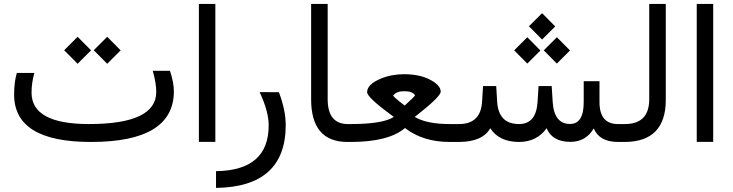

<svg xmlns="http://www.w3.org/2000/svg" viewBox="-20 -712 3677 963"><path d="M138.2 -246.6C138.2 -279.8 142.9 -313 152.3 -346.2H64.5C55.3 -315.9 50.8 -279.6 50.8 -237.3C51.1 -79.1 179.2 0 435.1 0H436.5C713.2 0 851.7 -84.6 852.1 -253.9C852.1 -283.2 845.5 -317.5 832.5 -356.9H746.1C757.8 -315.9 763.7 -280.8 763.7 -251.5C764.3 -143.7 651.7 -89.8 425.8 -89.8C234.7 -89.8 138.8 -142.1 138.2 -246.6ZM450.3 -460.1 517.7 -392.1 585.1 -459.5 517.7 -527.5ZM301.9 -460.1 369.3 -392.1 436.7 -459.5 369.3 -527.5Z M977.5 -692.4V-0.5H1060.1V-692.4Z M1378.9 -249.5 1282.2 -250C1312.5 -185.2 1327.6 -129.9 1327.6 -84C1328 67.4 1239.9 144.2 1063.5 146.5V230.5C1296.5 227.2 1413.1 122.1 1413.1 -85C1413.1 -134.1 1401.7 -189 1378.9 -249.5Z M1743.2 -43V-52.2C1743.2 -77.3 1739.9 -89.8 1733.4 -89.8H1724.6C1657.2 -89.8 1623.5 -131.5 1623.5 -214.8V-692.4H1540.5V-213.9C1540.5 -71.3 1601.4 0 1723.1 0H1733.4C1740.2 0 1743.5 -14.3 1743.2 -43Z M2060.1 -125.5C2147 -193.2 2190.4 -235.4 2190.4 -252C2190.4 -274.7 2170.9 -295.7 2131.8 -314.9C2099 -331.2 2057.5 -339.5 2007.3 -339.8C1964.7 -339.8 1925.8 -332.5 1890.6 -317.9C1844.4 -298.7 1821.3 -275.9 1821.3 -249.5C1821.3 -231.9 1865.9 -190.6 1955.1 -125.5C1918.6 -101.7 1846.7 -89.8 1739.3 -89.8H1726.1C1700.7 -89.8 1688 -77.3 1688 -52.2V-43C1688 -14.3 1700.7 0 1726.1 0H1737.8C1865.7 0 1956.9 -23.3 2011.2 -69.8C2071.5 -23.3 2146 0 2234.9 0H2246.1C2252.3 0 2255.5 -14.3 2255.9 -43V-52.2C2255.9 -77.3 2252.6 -89.8 2246.1 -89.8H2234.9C2158.7 -89.8 2100.4 -101.7 2060.1 -125.5ZM2061.5 -234.4C2062.8 -232.1 2045.6 -214.8 2009.8 -182.6C1969.4 -213.2 1950.4 -230.1 1952.6 -233.4C1963.1 -247.7 1981.7 -254.8 2008.5 -254.6C2035.4 -254.5 2053.1 -247.7 2061.5 -234.4Z M2633 -580.1 2698.9 -513.7 2764.7 -579.6 2698.9 -645.9ZM2707.2 -459.4 2773.1 -393.1 2838.9 -458.9 2773.1 -525.2ZM2558.9 -459.4 2624.7 -393.1 2690.5 -458.9 2624.7 -525.2ZM2958 -67.9C2976.9 -22.6 3017.6 0 3080.1 0H3087.9C3094.4 0 3097.7 -14.3 3097.7 -43V-52.2C3097.7 -77.3 3094.4 -89.8 3087.9 -89.8H3079.1C3017.6 -89.8 2986.8 -126.6 2986.8 -200.2V-304.7H2907.7V-199.7C2907.7 -126.5 2884.8 -90 2838.9 -90.3C2785.5 -90.3 2756.5 -127.4 2752 -201.7L2747.1 -280.3H2681.2L2676.3 -201.7C2671.7 -127.1 2640.8 -89.8 2583.5 -89.8C2514.8 -89.8 2478.2 -127.1 2473.6 -201.7L2468.8 -280.3H2402.8L2397.9 -202.1C2393.4 -127.3 2354.8 -89.8 2282.2 -89.8H2239.3C2213.9 -89.8 2201.2 -77.3 2201.2 -52.2V-43C2201.2 -14.3 2213.9 0 2239.3 0H2281.2C2360.4 0 2412.9 -22.9 2439 -68.8C2468.3 -23.3 2516.1 -0.3 2582.5 0C2642.4 0 2688.8 -22.9 2721.7 -68.8C2740.9 -23.3 2780.6 -0.5 2840.8 -0.5C2892.6 -0.5 2931.6 -22.9 2958 -67.9Z M3080.6 0H3111.3C3250 0 3319.3 -70.5 3319.3 -211.4V-692.4H3236.3V-214.4C3236.3 -131.3 3195.5 -89.8 3113.8 -89.8H3080.6C3055.2 -89.8 3042.5 -77.3 3042.5 -52.2V-43C3042.5 -14.3 3055.2 0 3080.6 0Z M3474.6 -692.4V-0.5H3557.1V-692.4Z"/></svg>

Font: Dirooz FD
Style: FD
Weight: 400
Foundry: DejaVu fonts team - Redesigned by Saber Rastikerdar
Version: Version 0.2.1